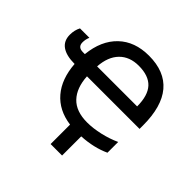

<svg xmlns="http://www.w3.org/2000/svg" viewBox="-223 -934 1340 1340"><g transform="rotate(45 446.5 -264.0)"><path d="M460 4.9Q335 -12.2 263.9 -95.5Q192.9 -178.7 183.1 -316.9Q101.1 -316.9 58.1 -347.2Q15.1 -377.4 15.1 -438Q15.1 -483.4 34.2 -519H127Q115.2 -491.7 115.2 -462.9Q115.2 -416 166 -416H185.1Q200.2 -562.5 285.2 -643.8Q370.1 -725.1 509.8 -725.1Q665.5 -725.1 744.9 -631.1Q824.2 -537.1 824.2 -351.1V-316.9H305.2Q311.5 -208 367.7 -148.9Q423.8 -89.8 533.2 -89.8Q592.3 -89.8 659.2 -105.2Q726.1 -120.6 783.2 -147V-41Q691.4 1.5 573.2 7.8V196.8H460ZM508.8 -625Q419.4 -625 366.2 -570.8Q313 -516.6 306.2 -416H701.2Q701.2 -523.4 654.1 -574.2Q606.9 -625 508.8 -625Z"/></g></svg>

Font: Open Sans Semibold
Style: Regular
Weight: 600
Foundry: Ascender Corporation
Version: Version 1.10; ttfautohint (v1.5.65-e2d9)